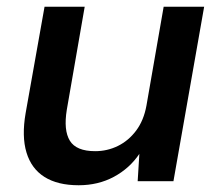

<svg xmlns="http://www.w3.org/2000/svg" viewBox="-20 -537 649 569"><path d="M213 12Q151 12 112 -12.5Q73 -37 58.5 -85Q44 -133 56 -202L112 -517H231L178 -212Q168 -151 187 -120Q206 -89 262 -89Q298 -89 329.5 -104.5Q361 -120 383.5 -150Q406 -180 414 -224L465 -517H585L494 0H388L393 -81Q364 -38 317.5 -13Q271 12 213 12Z"/></svg>

Font: DM Sans 11pt SemiBold
Style: Italic
Weight: 600
Italic angle: -10°
Version: Version 4.004;gftools[0.9.30]